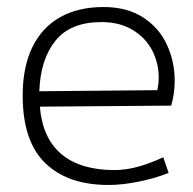

<svg xmlns="http://www.w3.org/2000/svg" viewBox="-20 -510 545 541"><path d="M472.2 -282.7Q472.2 -246.1 462.4 -212.4L92.3 -209.5Q99.6 -121.1 152.8 -75.9Q206.1 -30.8 303.2 -30.8Q333 -30.8 366.5 -39.6Q399.9 -48.3 439.9 -66.9L455.1 -22.9Q419.9 -8.3 372.3 1.5Q324.7 11.2 286.1 11.2Q170.9 11.2 107.4 -50.5Q43.9 -112.3 43.9 -240.7Q43.9 -320.8 71 -376.7Q98.1 -432.6 149.2 -461.4Q200.2 -490.2 271.5 -490.2Q338.4 -490.2 383.5 -460.7Q428.7 -431.2 450.4 -383.8Q472.2 -336.4 472.2 -282.7ZM427.2 -292Q427.2 -332 408.9 -367.7Q390.6 -403.3 354 -425.5Q317.4 -447.8 266.1 -447.8Q178.2 -447.8 136 -395Q93.8 -342.3 90.8 -252.9L423.3 -255.9Q427.2 -274.4 427.2 -292Z"/></svg>

Font: Selawik Light
Style: Regular
Weight: 300
Designer: Aaron Bell
Foundry: Microsoft Corporation
Version: Version 1.01